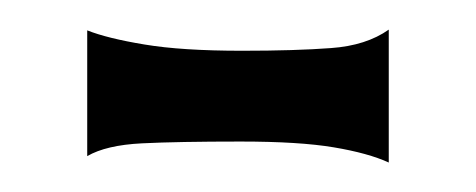

<svg xmlns="http://www.w3.org/2000/svg" viewBox="-20 -328 320 129"><path d="M241.2 -308.1V-218.8Q227.5 -225.1 204.3 -229Q181.2 -232.9 141.6 -232.9Q99.6 -232.9 75.4 -231.7Q51.3 -230.5 38.6 -223.1V-307.6Q52.2 -302.2 77.1 -298.1Q102.1 -293.9 142.6 -293.9Q178.7 -293.9 202.4 -295.7Q226.1 -297.4 241.2 -308.1Z"/></svg>

Font: Smythe
Style: Regular
Weight: 400
Version: Version 1.000